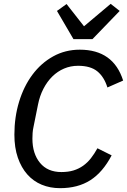

<svg xmlns="http://www.w3.org/2000/svg" viewBox="-20 -969 662 1001"><path d="M293 12Q241 12 197.5 -6Q154 -24 122.5 -59.5Q91 -95 73 -147Q55 -199 55 -267Q55 -358 79.5 -438.5Q104 -519 149 -579.5Q194 -640 257 -675Q320 -710 396 -710Q571 -710 622 -549L540 -513Q523 -568 487.5 -597Q452 -626 387 -626Q348 -626 314 -611.5Q280 -597 253 -570.5Q226 -544 206.5 -506.5Q187 -469 178 -423L155 -309Q151 -291 150 -275.5Q149 -260 149 -246Q149 -168 188.5 -120Q228 -72 300 -72Q336 -72 363.5 -80.5Q391 -89 413.5 -105Q436 -121 454 -144Q472 -167 488 -196L562 -159Q516 -71 451 -29.5Q386 12 293 12ZM363 -765 277 -912 327 -948 418 -832 557 -949 604 -912 462 -765Z"/></svg>

Font: IBM Plex Sans Text
Style: Italic
Weight: 450
Italic angle: -11°
Designer: Mike Abbink, Paul van der Laan, Pieter van Rosmalen
Foundry: Bold Monday
Version: Version 3.005